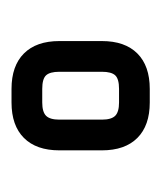

<svg xmlns="http://www.w3.org/2000/svg" viewBox="6 -720 274 325"><g transform="rotate(90 142.5 -558.0)"><path d="M131 -441Q92 -441 71 -462Q50 -483 50 -522V-594Q50 -633 71 -654Q92 -675 131 -675H154Q193 -675 214 -654Q235 -633 235 -594V-522Q235 -483 214 -462Q193 -441 154 -441ZM102 -522Q102 -506 108 -499.5Q114 -493 131 -493H154Q170 -493 176.5 -499.5Q183 -506 183 -522V-594Q183 -610 176.5 -616.5Q170 -623 154 -623H131Q114 -623 108 -616.5Q102 -610 102 -594Z"/></g></svg>

Font: Jura SemiBold
Style: Regular
Weight: 600
Designer: Daniel Johnson, Alexei Vanyashin
Foundry: Daniel Johnson
Version: Version 5.103